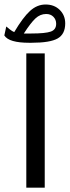

<svg xmlns="http://www.w3.org/2000/svg" viewBox="-45 -851 316 870"><path d="M157.7 -608.9V-0.5H74.2V-608.9ZM-25.4 -690.4 -16.6 -731Q-10.3 -725.6 0.2 -717.3Q10.7 -709 19.5 -705.6Q59.1 -772.5 91.1 -801.5Q123 -830.6 161.6 -830.6Q200.7 -830.6 225.6 -806.2Q250.5 -781.7 250.5 -745.1Q250.5 -696.3 216.3 -676.8Q182.1 -657.2 98.1 -657.2H85.9Q42 -657.2 13.7 -665.3Q-14.6 -673.3 -25.4 -690.4ZM97.2 -699.2Q160.2 -699.2 184.8 -707.8Q209.5 -716.3 209.5 -743.2Q209.5 -762.2 197 -774.9Q184.6 -787.6 164.1 -787.6Q137.2 -787.6 115.7 -767.6Q94.2 -747.6 63 -699.2Z"/></svg>

Font: Vazirmatn RD
Style: Regular
Weight: 400
Designer: Saber Rastikerdar
Foundry: Saber Rastikerdar
Version: Version 32.102